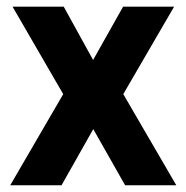

<svg xmlns="http://www.w3.org/2000/svg" viewBox="-20 -548 549 568"><path d="M168.5 -528.3H17.1L167 -269.5L10.3 0H162.1L255.9 -166L350.1 0H501.5L344.7 -269.5L495.1 -528.3H344.2L255.4 -370.6Z"/></svg>

Font: Roboto
Style: Bold
Weight: 700
Designer: Google
Version: Version 2.137; 2017